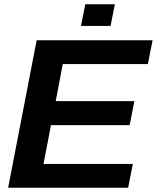

<svg xmlns="http://www.w3.org/2000/svg" viewBox="-20 -876 732 896"><path d="M18 0 151 -688H692L670 -577H273L240 -404H607L585 -292H218L183 -111H600L578 0ZM358 -755 378 -856H516L496 -755Z"/></svg>

Font: Libra Sans Modern
Style: Bold Italic
Weight: 700
Italic angle: -12°
Foundry: Stefan Peev, Context Ltd
Version: Version 1.000